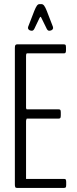

<svg xmlns="http://www.w3.org/2000/svg" viewBox="-20 -919 376 939"><path d="M135.7 -768.6Q130.4 -768.6 124.5 -771.2Q118.7 -773.9 118.7 -777.8Q116.7 -778.3 116.7 -782.2Q116.7 -784.2 117.7 -788.1L147.5 -865.2Q154.8 -883.3 160.4 -891.1Q166 -898.9 173.3 -898.9H182.6Q189.9 -898.9 195.8 -891.4Q201.7 -883.8 209 -865.2L238.8 -788.1Q239.7 -784.2 239.7 -781.7Q239.7 -777.8 237.8 -777.8Q237.8 -773.9 231.9 -771.2Q226.1 -768.6 220.7 -768.6Q213.9 -768.6 209 -777.3L182.6 -831.1Q180.2 -836.9 178.2 -836.9Q176.8 -836.9 173.3 -831.1L147.5 -777.3Q142.6 -768.6 135.7 -768.6ZM64 0Q59.6 0 57.6 -0.7Q55.7 -1.5 54.2 -5.4Q52.7 -9.3 52.7 -17.1V-685.1Q52.7 -695.3 55.4 -698.7Q58.1 -702.1 64 -702.1H291.5Q297.9 -702.1 300.3 -699.7Q302.7 -697.3 302.7 -687V-673.3Q302.7 -666 301 -662.6Q299.3 -659.2 297.6 -658.7Q295.9 -658.2 291.5 -658.2H112.3Q107.4 -658.2 107.4 -644.5V-391.1Q107.4 -389.6 108.6 -387Q109.9 -384.3 110.4 -384.3H266.1Q272.5 -384.3 274.9 -381.6Q277.3 -378.9 277.3 -369.1V-355Q277.3 -344.7 274.9 -341.8Q272.5 -338.9 266.1 -338.9H110.8Q110.4 -338.9 108.9 -334.5Q107.4 -330.1 107.4 -328.6V-43.9H292.5Q296.9 -43.9 298.6 -43.5Q300.3 -43 302 -39.6Q303.7 -36.1 303.7 -28.8V-15.1Q303.7 -4.9 301.3 -2.4Q298.8 0 292.5 0Z"/></svg>

Font: BenchNine Light
Style: Regular
Weight: 300
Version: Version 1 ; ttfautohint (v0.92.18-e454-dirty) -l 8 -r 50 -G 